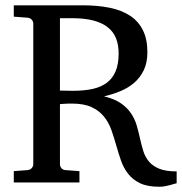

<svg xmlns="http://www.w3.org/2000/svg" viewBox="-20 -691 689 727"><path d="M429.2 -488.8Q429.2 -521 419.4 -545.7Q409.7 -570.3 388.4 -587.4Q367.2 -604.5 333.7 -613.3Q300.3 -622.1 252.9 -622.1H207V-348.1Q208 -348.1 213.9 -347.9Q219.7 -347.7 227.3 -347.7Q234.9 -347.7 242.9 -347.4Q251 -347.2 256.8 -347.2Q298.3 -347.2 330.6 -354.2Q362.8 -361.3 384.8 -377.9Q406.7 -394.5 418 -421.6Q429.2 -448.7 429.2 -488.8ZM648.9 2.9Q645.5 3.4 639.2 5.4Q632.8 7.3 624 9.8Q615.2 12.2 604.7 14.2Q594.2 16.1 583 16.1Q538.1 16.1 510.3 2.7Q482.4 -10.7 465.1 -33Q447.8 -55.2 438 -83.5Q428.2 -111.8 419.9 -141.4Q411.6 -170.9 401.6 -199.2Q391.6 -227.5 373.5 -249.8Q355.5 -272 326.7 -285.4Q297.9 -298.8 252 -298.8Q244.1 -298.8 236.3 -298.6Q228.5 -298.3 222.4 -297.9Q216.3 -297.4 211.9 -297.1Q207.5 -296.9 207 -296.9V-68.8Q207 -61.5 212.2 -54.7Q217.3 -47.9 228 -46.9L280.8 -43V0H32.2V-43L84 -46.9Q94.7 -47.9 100.3 -54.7Q106 -61.5 106 -68.8V-602.1Q106 -609.4 100.3 -616.2Q94.7 -623 84 -624L32.2 -627.9V-670.9H293Q350.1 -670.9 395.5 -661.6Q440.9 -652.3 472.7 -631.3Q504.4 -610.4 521.2 -576.4Q538.1 -542.5 538.1 -493.2Q538.1 -453.6 524.4 -425.3Q510.7 -397 488 -377.4Q465.3 -357.9 435.5 -345.7Q405.8 -333.5 374 -326.2Q414.6 -316.4 439 -299.1Q463.4 -281.7 477.5 -259.8Q491.7 -237.8 498.5 -213.1Q505.4 -188.5 510.7 -164.3Q516.1 -140.1 522.9 -118.2Q529.8 -96.2 544.2 -79.1Q558.6 -62 583.3 -52Q607.9 -42 648.9 -42Z"/></svg>

Font: BabelStone Ogham Special
Style: Regular
Weight: 400
Designer: Andrew West
Foundry: BabelStone
Version: Version 1.02 March 14, 2022